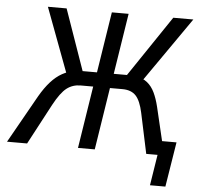

<svg xmlns="http://www.w3.org/2000/svg" viewBox="-85 -764 1009 981"><g transform="rotate(5 420.0 -273.5)"><path d="M720 158 745 0H705L716 -72H836L799 158ZM-27 0 111 -245Q137 -290 164.5 -320.5Q192 -351 222.5 -368Q253 -385 289 -390L249 -363L121 -705H217L332 -377L320 -393H400L449 -705H535L486 -393H569L543 -377L764 -705H867L629 -363L598 -390Q635 -385 658.5 -366Q682 -347 696.5 -316.5Q711 -286 721 -245L779 0H687L643 -207Q630 -268 606 -293.5Q582 -319 537 -319H473L423 0H337L387 -319H323Q282 -319 251.5 -295.5Q221 -272 186 -207L76 0Z"/></g></svg>

Font: Nunito Sans 10pt Condensed Medium
Style: Italic
Weight: 500
Width: 3
Italic angle: -9°
Designer: Vernon Adams
Foundry: Vernon Adams
Version: Version 3.101;gftools[0.9.27]